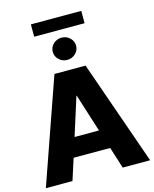

<svg xmlns="http://www.w3.org/2000/svg" viewBox="-153 -1191 1036 1292"><g transform="rotate(-15 365.0 -545.5)"><path d="M187.5 0H2L256.8 -727.5H473.6L728.5 0H537.6L490.2 -149.4H235.4ZM277.8 -282.7H447.8L363.8 -547.9H361.8ZM541 -1090.8V-1004.9H189.9V-1090.8ZM365.2 -796.4Q332 -796.4 308.1 -819.1Q284.2 -841.8 284.2 -873.5Q284.2 -905.8 308.1 -928.5Q332 -951.2 365.2 -951.2Q398.9 -951.2 422.9 -928.5Q446.8 -905.8 446.8 -873.5Q446.8 -841.8 422.9 -819.1Q398.9 -796.4 365.2 -796.4Z"/></g></svg>

Font: Inter Display Extra Bold
Style: Regular
Weight: 800
Designer: Rasmus Andersson
Foundry: rsms
Version: Version 4.000;git-4fc901f